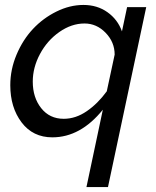

<svg xmlns="http://www.w3.org/2000/svg" viewBox="-20 -551 639 784"><path d="M399.9 -103Q308.6 9.8 193.8 9.8Q114.3 9.8 68.1 -51.3Q22 -112.3 22 -203.1Q22 -267.1 47.6 -327.9Q73.2 -388.7 114.7 -432.9Q156.2 -477.1 210.7 -503.9Q265.1 -530.8 320.8 -530.8Q377 -530.8 418.7 -501.2Q460.4 -471.7 478 -422.9L499 -522H577.1L420.9 212.9H333ZM416 -178.2 448.2 -328.1Q448.2 -378.9 411.4 -417Q374.5 -455.1 325.2 -455.1Q272 -455.1 222.4 -420.4Q172.9 -385.7 143.3 -330.6Q113.8 -275.4 113.8 -217.8Q113.8 -152.8 148.2 -109.4Q182.6 -65.9 240.2 -65.9Q289.1 -65.9 334.2 -96.9Q379.4 -127.9 416 -178.2Z"/></svg>

Font: Rawline Medium
Style: Italic
Weight: 500
Italic angle: -12°
Designer: Matt McInerney, Pablo Impallari, Rodrigo Fuenzalida
Foundry: Matt McInerney, Pablo Impallari, Rodrigo Fuenzalida
Version: Version 4.020;PS 004.020;hotconv 1.0.88;makeotf.lib2.5.64775